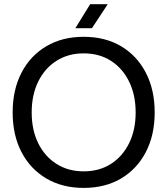

<svg xmlns="http://www.w3.org/2000/svg" viewBox="-20 -902 818 939"><path d="M389.2 17Q284.9 17 206.8 -29Q128.6 -75 85.2 -158Q41.9 -241 41.9 -352Q41.9 -463.2 85.2 -546.6Q128.6 -630 206.8 -676Q284.9 -722 389.2 -722Q494.3 -722 572 -676Q649.7 -630 693.1 -546.6Q736.5 -463.2 736.5 -352Q736.5 -241 693.1 -158Q649.7 -75 572 -29Q494.3 17 389.2 17ZM389.2 -64Q465.5 -64 522.5 -100.4Q579.5 -136.9 611.4 -201.6Q643.4 -266.4 643.4 -352Q643.4 -437.8 611.4 -502.9Q579.5 -568.1 522.5 -604.6Q465.5 -641 389.2 -641Q313.7 -641 256.3 -604.6Q198.8 -568.1 166.9 -502.9Q135 -437.8 135 -352Q135 -266.4 166.9 -201.6Q198.8 -136.9 256.3 -100.4Q313.7 -64 389.2 -64ZM421 -881.6H507L429.6 -764H348.5Z"/></svg>

Font: TikTok Sans Light
Style: Regular
Weight: 300
Version: Version 4.000